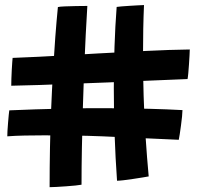

<svg xmlns="http://www.w3.org/2000/svg" viewBox="-20 -762 796 776"><path d="M25.5 -415.5Q25.5 -426.5 26 -443.5Q26.5 -460.5 27.5 -478.5Q28.5 -496.5 29.5 -510.5Q30.5 -524.5 31 -528Q76.5 -529.5 134.5 -532.5Q192.5 -535.5 255.2 -539Q318 -542.5 376 -546Q476 -551.5 571.2 -556.2Q666.5 -561 747 -562Q747 -554.5 746 -537.8Q745 -521 743.8 -501.8Q742.5 -482.5 741 -466Q739.5 -449.5 738 -442.5Q667.5 -440 585.2 -436.2Q503 -432.5 420 -429Q347 -426.5 275.5 -423.5Q204 -420.5 140.2 -418.5Q76.5 -416.5 25.5 -415.5ZM702.5 -197Q631.5 -200 552.8 -203.8Q474 -207.5 394.5 -211Q333.5 -213.5 273.5 -214.2Q213.5 -215 158.5 -215Q117.5 -215 80 -214.2Q42.5 -213.5 9.5 -211Q9.5 -218 10.2 -233Q11 -248 12.5 -265Q14 -282 15.2 -296.2Q16.5 -310.5 17.5 -316Q68.5 -318 122.5 -320Q176.5 -322 232.5 -323Q286.5 -324.5 341.5 -324.8Q396.5 -325 451.5 -324.5Q519 -324 586 -322.2Q653 -320.5 717.5 -317Q717.5 -308.5 715.8 -291.2Q714 -274 711.5 -255Q709 -236 706.5 -219.8Q704 -203.5 702.5 -197ZM180.5 -5.5Q180.5 -85 182 -165.2Q183.5 -245.5 186.8 -323Q190 -400.5 194.2 -473.5Q198.5 -546.5 203.5 -612.2Q208.5 -678 214 -733.5Q222.5 -735.5 242.8 -736.2Q263 -737 287.8 -737.5Q312.5 -738 333 -738Q330 -688 326.5 -621.8Q323 -555.5 320 -479.2Q317 -403 314.8 -322.8Q312.5 -242.5 311 -164Q309.5 -85.5 309.5 -15.5Q302.5 -14 285.2 -12.2Q268 -10.5 247.2 -9Q226.5 -7.5 208.2 -6.5Q190 -5.5 180.5 -5.5ZM453 -31.5Q446.5 -123.5 443.2 -218.2Q440 -313 440 -406Q440 -490.5 442.8 -573.2Q445.5 -656 451.5 -734Q457 -735 471.8 -736.2Q486.5 -737.5 504.5 -738.5Q522.5 -739.5 538.5 -740.5Q554.5 -741.5 562 -741.5Q560 -697 559 -645.5Q558 -594 558 -538.5Q558 -459.5 560.5 -375Q563 -290.5 568.5 -207.5Q574 -124.5 581 -49Q574 -47.5 556.5 -44.8Q539 -42 518 -38.8Q497 -35.5 479 -33.5Q461 -31.5 453 -31.5Z"/></svg>

Font: Grandstander Thin SemiBold
Style: Regular
Weight: 600
Version: Version 1.200